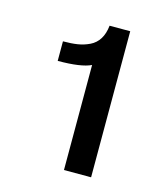

<svg xmlns="http://www.w3.org/2000/svg" viewBox="-72 -808 431 514"><g transform="rotate(15 143.5 -550.5)"><path d="M60.1 -626V-680.2Q83.5 -680.2 100.3 -682.9Q117.2 -685.5 133.1 -693.1Q148.9 -700.7 158.2 -715.6Q167.5 -730.5 169.9 -752.9H227.1V-348.1H151.9V-639.2Q124.5 -626 60.1 -626Z"/></g></svg>

Font: Standard
Style: Regular
Weight: 400
Designer: Bryce Wilner
Version: Version 2.000;PS 2.0;hotconv 16.6.51;makeotf.lib2.5.65220 DE